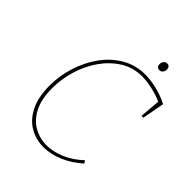

<svg xmlns="http://www.w3.org/2000/svg" viewBox="-232 -960 1095 1095"><g transform="rotate(45 315.5 -412.5)"><path d="M310 6Q249 6 198 -23.5Q147 -53 116.5 -114Q86 -175 86 -267Q86 -347 110.5 -424Q135 -501 180 -563Q225 -625 288 -661.5Q351 -698 429 -698Q470 -698 520 -686.5Q570 -675 619 -650L594 -516H579L590 -646L596 -638Q556 -656 509 -667Q462 -678 423 -678Q351 -678 293 -642Q235 -606 193 -546.5Q151 -487 129 -414Q107 -341 107 -267Q107 -181 135 -125Q163 -69 210.5 -41.5Q258 -14 314 -14Q367 -14 423 -37.5Q479 -61 530 -109L541 -93Q486 -44 426 -19Q366 6 310 6ZM466 -772Q456 -772 449.5 -779Q443 -786 443 -798Q443 -812 451 -821.5Q459 -831 472 -831Q483 -831 489 -824Q495 -817 495 -805Q495 -791 487 -781.5Q479 -772 466 -772Z"/></g></svg>

Font: Bitter Thin
Style: Italic
Weight: 100
Italic angle: -9°
Designer: Sol Matas, and Bitter project Authors
Foundry: Sol Matas
Version: Version 2.002